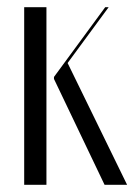

<svg xmlns="http://www.w3.org/2000/svg" viewBox="-20 -515 374 535"><path d="M47.4 -495V0H109.4V-495ZM282.8 -495H273.2L130.4 -300.6V-295L271.4 0H334.2L168.4 -339.4Z"/></svg>

Font: Moniqa Black
Style: Regular
Weight: 900
Designer: Rajesh Rajput
Foundry: Rajesh Rajput
Version: Version 1.000